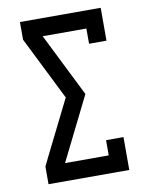

<svg xmlns="http://www.w3.org/2000/svg" viewBox="-83 -796 666 857"><g transform="rotate(-10 250.0 -367.5)"><path d="M67 0V-80L87 -121L210 -368L67 -655V-735H433V-586H354V-655H156L299 -368L156 -80H354V-149H433V0Z"/></g></svg>

Font: Iosevka Curly Slab Medium
Style: Regular
Weight: 500
Monospace: yes
Designer: Belleve Invis
Foundry: Belleve Invis
Version: Version 22.1.2; ttfautohint (v1.8.4)